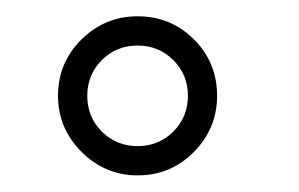

<svg xmlns="http://www.w3.org/2000/svg" viewBox="-20 -711 360 231"><path d="M145.5 -500Q106.4 -500 78.1 -528.3Q49.8 -556.6 49.8 -595.7Q49.8 -635.7 78.1 -663.6Q106.4 -691.4 145.5 -691.4Q185.5 -691.4 213.4 -663.6Q241.2 -635.7 241.2 -595.7Q241.2 -556.6 213.4 -528.3Q185.5 -500 145.5 -500ZM145.5 -535.2Q170.9 -535.2 188.5 -552.7Q206.1 -570.3 206.1 -595.7Q206.1 -621.1 188.5 -638.7Q170.9 -656.2 145.5 -656.2Q120.1 -656.2 102.5 -638.7Q85 -621.1 85 -595.7Q85 -570.3 102.5 -552.7Q120.1 -535.2 145.5 -535.2Z"/></svg>

Font: Padauk
Style: Regular
Weight: 400
Designer: Debbi Hosken, Becca Hirsbrunner Spalinger
Foundry: SIL International
Version: Version 5.003